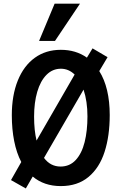

<svg xmlns="http://www.w3.org/2000/svg" viewBox="-20 -1009 640 1056"><path d="M97 -118Q71 -167.5 58 -233Q45 -298.5 45 -375Q45 -484.5 77.8 -565.8Q110.5 -647 171.2 -691Q232 -735 314.5 -735Q397.5 -735 458 -692L489 -743L571.5 -694.5L526 -618Q554.5 -573 569 -512Q583.5 -451 583.5 -376.5Q583.5 -261.5 555.2 -173.8Q527 -86 466.8 -35.8Q406.5 14.5 314.5 14.5Q222.5 14.5 160 -38L122 27.5L40.5 -18.5ZM461 -369Q461 -451.5 439.5 -516L222 -140.5Q257.5 -93 313 -93Q363.5 -93 396.8 -129.2Q430 -165.5 445.5 -227.5Q461 -289.5 461 -369ZM181 -236 390.5 -599Q357.5 -631 315 -631Q269 -631 235.8 -597.5Q202.5 -564 185 -504.5Q167.5 -445 167.5 -367.5Q167.5 -292 181 -236ZM195 -784 280.5 -989H420L282.5 -784Z"/></svg>

Font: JuliaMono SemiBold
Style: Regular
Weight: 600
Monospace: yes
Designer: cormullion
Foundry: corm
Version: Version 0.055; ttfautohint (v1.8.4)